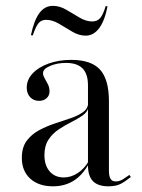

<svg xmlns="http://www.w3.org/2000/svg" viewBox="-20 -634 491 665"><path d="M284.7 -206.5V-338.7Q284.7 -378.2 265.7 -397.2Q246.8 -416.1 208.9 -416.1Q177.4 -416.1 153.2 -405.6Q129 -395.2 129 -380.6Q129 -372.6 134.7 -362.9Q140.3 -353.2 146 -341.9Q151.6 -330.6 151.6 -317.7Q151.6 -303.2 141.5 -294Q131.5 -284.7 115.3 -284.7Q96.8 -284.7 84.7 -297.2Q72.6 -309.7 72.6 -330.6Q72.6 -358.1 93.1 -379.8Q113.7 -401.6 148.8 -414.1Q183.9 -426.6 226.6 -426.6Q296 -426.6 326.6 -392.7Q357.3 -358.9 357.3 -283.1V-206.5ZM163.7 11.3Q113.7 11.3 84.7 -15.3Q55.6 -41.9 55.6 -87.1Q55.6 -123.4 72.2 -146Q88.7 -168.5 114.9 -182.7Q141.1 -196.8 170.6 -206.5Q200 -216.1 225.8 -225Q251.6 -233.9 268.5 -246.4Q285.5 -258.9 285.5 -279L286.3 -261.3Q282.3 -245.2 265.3 -233.5Q248.4 -221.8 226.6 -210.9Q204.8 -200 183.5 -185.9Q162.1 -171.8 148 -150.4Q133.9 -129 133.9 -96.8Q133.9 -61.3 152 -40.3Q170.2 -19.4 200.8 -19.4Q225.8 -19.4 248.8 -34.3Q271.8 -49.2 287.9 -76.6V-66.9Q264.5 -25.8 233.9 -7.3Q203.2 11.3 163.7 11.3ZM357.3 -43.5Q357.3 -23.4 362.9 -14.5Q368.5 -5.6 380.6 -5.6Q394.4 -5.6 406.9 -13.7Q419.4 -21.8 428.2 -28.2L433.1 -21Q415.3 -6.5 398.8 2.4Q382.3 11.3 355.6 11.3Q319.4 11.3 302 -6.5Q284.7 -24.2 284.7 -61.3V-206.5H357.3ZM276.6 -510.5Q253.2 -510.5 229.8 -524.6Q206.5 -538.7 183.9 -552Q161.3 -565.3 139.5 -565.3Q123.4 -565.3 113.7 -554Q104 -542.7 93.5 -511.3L87.1 -512.1Q97.6 -562.9 116.1 -588.3Q134.7 -613.7 162.9 -613.7Q187.1 -613.7 210.1 -600Q233.1 -586.3 255.6 -573Q278.2 -559.7 299.2 -559.7Q316.9 -559.7 327 -571.4Q337.1 -583.1 346 -612.9L352.4 -612.1Q342.7 -562.1 323.4 -536.3Q304 -510.5 276.6 -510.5Z"/></svg>

Font: Playfair 144pt SemiCondensed Light
Style: Regular
Weight: 300
Width: 4
Designer: Claus Eggers Sørensen
Foundry: Claus Eggers Sørensen
Version: Version 2.203